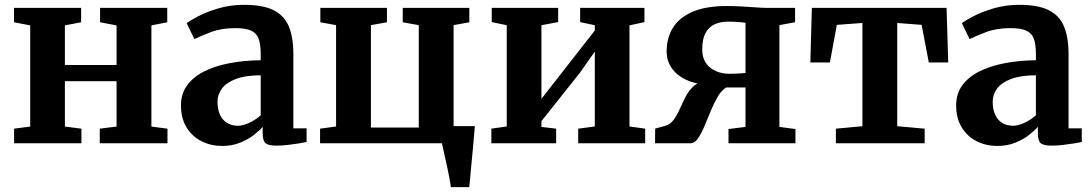

<svg xmlns="http://www.w3.org/2000/svg" viewBox="-20 -588 4482 788"><path d="M37.8 0V-59.9L104 -68.6V-483.8L37.6 -496.6V-555.7H312.9V-496.6L246.3 -483.8V-321.3H458.4V-483.8L390.8 -496.6V-555.7H666.4V-496.6L601.4 -483.8V-68.6L667.3 -59.9V0H389.4V-59.9L458.4 -68.6V-254.7H246.3V-68.6L314.2 -59.9V0Z M891.2 11Q846 11 807.6 -8.1Q769.2 -27.1 746 -64.5Q722.7 -101.8 722.7 -156.3Q722.7 -203.6 748.2 -238.2Q773.6 -272.8 818.6 -295.2Q863.5 -317.5 922.8 -328.8Q982.1 -340.1 1050 -340.7V-366.2Q1050 -404.7 1041.9 -427.9Q1033.8 -451.2 1011.3 -461.9Q988.8 -472.6 945.8 -472.6Q888 -472.6 844.9 -456Q801.8 -439.4 777.8 -427.7L746.2 -492.6Q758.1 -502.6 792.3 -520.7Q826.4 -538.7 875.8 -553.5Q925.2 -568.2 982.3 -568.2Q1058.8 -568.2 1102.7 -546.3Q1146.6 -524.3 1165.3 -479.6Q1184 -434.9 1184 -366V-61.4H1238.3V-5.3Q1226.9 -2.7 1205.4 0.8Q1183.9 4.3 1159.6 7Q1135.3 9.7 1115.5 9.7Q1081.6 9.7 1069.8 -0.3Q1058.1 -10.3 1058.1 -41.1V-67.4Q1045.6 -52.8 1022 -34.2Q998.4 -15.7 965.4 -2.4Q932.5 11 891.2 11ZM956.1 -71.9Q977.6 -71.9 1004.2 -84.5Q1030.7 -97.1 1050 -114.9V-279Q987.6 -278.9 948.3 -264Q909.1 -249.1 890.9 -224.7Q872.7 -200.2 872.7 -170.7Q872.7 -138 883.3 -116.1Q893.8 -94.2 912.7 -83Q931.5 -71.9 956.1 -71.9Z M1830.2 180Q1828.4 163.4 1823.6 138.1Q1818.7 112.9 1812.8 85.8Q1806.8 58.7 1801.6 35.6Q1796.4 12.6 1793.9 0H1293.6V-59.9L1359.3 -68.9V-484.8L1294.8 -496.6V-555.7H1568.1V-496.6L1502.3 -484.8V-64.5H1698.7V-484.8L1632.9 -496.6V-555.7H1906.2V-496.6L1841.7 -484.8V-70.4H1928.9Q1927.5 -55.1 1925.3 -29.6Q1923.1 -4.2 1920.5 26.1Q1917.8 56.3 1914.8 86.1Q1911.9 116 1909.7 140.9Q1907.5 165.8 1906 180Z M1996.6 0V-59.9L2059.8 -69V-484.5L1998.2 -497.3V-555.7H2270.8V-497.3L2202.1 -484.5V-182.3L2262.2 -259.3L2421.2 -462.8V-484.5L2361 -497.3V-555.7H2624.9V-497.3L2563.5 -483.8V-69L2627.9 -59.9V0H2353V-59.9L2421.2 -69V-376.2L2359.9 -289.2L2202.1 -90.7V-67.2L2262.5 -59.9V0Z M2668.4 0 2668.9 -60.3 2708.1 -71Q2730.8 -77.1 2745.1 -96.6Q2759.3 -116.1 2770.5 -141.8Q2781.6 -167.4 2794.6 -192.4Q2807.6 -217.3 2827.5 -235Q2847.4 -252.6 2879.6 -255.7V-240.8Q2830.6 -243.6 2793.8 -261.5Q2757 -279.4 2736.5 -309.1Q2716 -338.9 2716 -377Q2716 -433.4 2742.7 -475.4Q2769.3 -517.4 2824.1 -540.4Q2878.8 -563.3 2962.7 -563.3Q2994.1 -563.3 3024.7 -561.5Q3055.3 -559.6 3082.4 -557.7Q3109.5 -555.7 3128.8 -555.7H3243.1V-496.7L3178.8 -484.9V-67.2L3244.6 -58.4V0H2969.9V-58.4L3039.7 -67.2V-228.9H2960.1Q2940.8 -217 2925.5 -190.9Q2910.3 -164.7 2897.1 -132.9Q2883.9 -101 2871.6 -71.3Q2859.3 -41.7 2845.8 -21.6Q2832.4 -1.6 2816.4 0ZM2973.3 -285.2Q2984.2 -285.2 2996.6 -285.6Q3009.1 -286.1 3020.8 -286.9Q3032.5 -287.7 3039.7 -288.4V-494.6Q3031.6 -495.8 3019.5 -496.9Q3007.4 -498 2993.8 -498.6Q2980.2 -499.2 2967.9 -499.2Q2936.1 -499.2 2912.4 -488Q2888.6 -476.9 2875.3 -451.9Q2862 -426.9 2862 -385.1Q2862 -351.2 2877.4 -329Q2892.8 -306.8 2918.4 -296Q2943.9 -285.2 2973.3 -285.2Z M3410.6 0V-59.9L3519.5 -70V-493.7L3414.6 -486L3386 -331.6H3305.8L3312 -555.7H3864.9L3871.7 -331.6H3792L3762.5 -486L3662.4 -493.7V-70L3775 -59.9V0Z M4072.7 11Q4027.5 11 3989.1 -8.1Q3950.7 -27.1 3927.5 -64.5Q3904.2 -101.8 3904.2 -156.3Q3904.2 -203.6 3929.7 -238.2Q3955.1 -272.8 4000.1 -295.2Q4045 -317.5 4104.3 -328.8Q4163.6 -340.1 4231.5 -340.7V-366.2Q4231.5 -404.7 4223.4 -427.9Q4215.3 -451.2 4192.8 -461.9Q4170.3 -472.6 4127.3 -472.6Q4069.5 -472.6 4026.4 -456Q3983.3 -439.4 3959.3 -427.7L3927.7 -492.6Q3939.6 -502.6 3973.8 -520.7Q4007.9 -538.7 4057.3 -553.5Q4106.7 -568.2 4163.8 -568.2Q4240.3 -568.2 4284.2 -546.3Q4328.1 -524.3 4346.8 -479.6Q4365.5 -434.9 4365.5 -366V-61.4H4419.8V-5.3Q4408.4 -2.7 4386.9 0.8Q4365.4 4.3 4341.1 7Q4316.8 9.7 4297 9.7Q4263.1 9.7 4251.3 -0.3Q4239.6 -10.3 4239.6 -41.1V-67.4Q4227.1 -52.8 4203.5 -34.2Q4179.9 -15.7 4146.9 -2.4Q4114 11 4072.7 11ZM4137.6 -71.9Q4159.1 -71.9 4185.7 -84.5Q4212.2 -97.1 4231.5 -114.9V-279Q4169.1 -278.9 4129.8 -264Q4090.6 -249.1 4072.4 -224.7Q4054.2 -200.2 4054.2 -170.7Q4054.2 -138 4064.8 -116.1Q4075.3 -94.2 4094.2 -83Q4113 -71.9 4137.6 -71.9Z"/></svg>

Font: Merriweather Light
Style: Regular
Weight: 300
Designer: Eben Sorkin
Foundry: Eben Sorkin
Version: Version 2.100